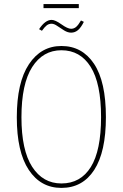

<svg xmlns="http://www.w3.org/2000/svg" viewBox="-20 -918 605 948"><path d="M369.1 -877.9H194.8V-897.9H369.1ZM331.1 -756.8Q314.5 -756.8 296.6 -767.8Q278.8 -778.8 262.9 -789.8Q247.1 -800.8 234.9 -800.8Q221.2 -800.8 210.9 -793Q200.7 -785.2 187 -766.1L172.9 -773.9Q203.1 -819.8 234.9 -819.8Q252.4 -819.8 283.2 -797.9Q314 -775.9 331.1 -775.9Q345.2 -775.9 356 -785.2Q366.7 -794.4 379.9 -816.9L394 -810.1Q379.9 -781.7 365 -769.3Q350.1 -756.8 331.1 -756.8ZM283.2 -690.9Q385.7 -690.9 444.3 -603Q502.9 -515.1 502.9 -339.8Q502.9 -168 445.3 -79.1Q387.7 9.8 283.2 9.8Q181.2 9.8 122.1 -79.1Q63 -168 63 -338.9Q63 -510.7 122.8 -600.8Q182.6 -690.9 283.2 -690.9ZM283.2 -669.9Q191.9 -669.9 138.9 -586.9Q85.9 -503.9 85.9 -338.9Q85.9 -176.3 138.9 -94.2Q191.9 -12.2 283.2 -12.2Q377.9 -12.2 428.5 -93.5Q479 -174.8 479 -339.8Q479 -506.3 427.5 -588.1Q376 -669.9 283.2 -669.9Z"/></svg>

Font: Fira Sans Compressed Thin
Style: Regular
Weight: 100
Width: 1
Designer: Carrois Corporate & Edenspiekermann AG
Foundry: Carrois Corporate GbR & Edenspiekermann AG
Version: Version 4.203;PS 004.203;hotconv 1.0.88;makeotf.lib2.5.64775